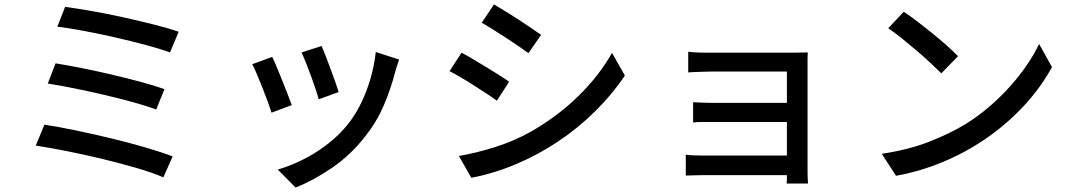

<svg xmlns="http://www.w3.org/2000/svg" viewBox="-20 -765 4820 864"><path d="M273 -734Q320 -728 389 -716Q458 -704 530.5 -688Q603 -672 671 -655Q739 -638 784 -622L745 -529Q702 -545 636.5 -562.5Q571 -580 499 -596.5Q427 -613 357.5 -626Q288 -639 238 -645ZM230 -480Q280 -472 346 -459Q412 -446 480 -430Q548 -414 611.5 -397Q675 -380 720 -364L683 -272Q641 -288 579.5 -305Q518 -322 449.5 -338Q381 -354 314 -367.5Q247 -381 195 -389ZM180 -204Q240 -195 319.5 -178.5Q399 -162 480 -142.5Q561 -123 634.5 -101.5Q708 -80 757 -61L715 33Q667 12 593 -9.5Q519 -31 438 -50.5Q357 -70 278 -85.5Q199 -101 141 -110Z M1427 -558Q1434 -543 1445 -514.5Q1456 -486 1467.5 -455Q1479 -424 1489 -395.5Q1499 -367 1504 -351L1414 -318Q1410 -335 1400.5 -363.5Q1391 -392 1379.5 -423Q1368 -454 1356.5 -483Q1345 -512 1337 -529ZM1776 -497Q1770 -479 1765.5 -465.5Q1761 -452 1758 -440Q1738 -363 1706.5 -289.5Q1675 -216 1624 -152Q1558 -67 1474.5 -10Q1391 47 1310 79L1230 -2Q1271 -14 1314 -33Q1357 -52 1398 -77.5Q1439 -103 1476.5 -135Q1514 -167 1544 -204Q1594 -266 1627.5 -353Q1661 -440 1671 -531ZM1205 -509Q1213 -493 1225 -464Q1237 -435 1250 -403Q1263 -371 1274.5 -341Q1286 -311 1293 -292L1202 -258Q1196 -277 1184.5 -308.5Q1173 -340 1160 -372.5Q1147 -405 1135 -433.5Q1123 -462 1115 -476Z M2203 -745Q2225 -732 2254.5 -714Q2284 -696 2314 -676.5Q2344 -657 2371 -638.5Q2398 -620 2415 -608L2358 -526Q2340 -539 2313 -557.5Q2286 -576 2257 -595Q2228 -614 2199 -632Q2170 -650 2148 -663ZM2045 -63Q2125 -77 2209 -103.5Q2293 -130 2368 -172Q2489 -241 2582.5 -332.5Q2676 -424 2734 -527L2792 -425Q2735 -340 2658 -264Q2581 -188 2491 -128Q2401 -68 2301.5 -26Q2202 16 2101 35ZM2057 -528Q2080 -516 2110 -498Q2140 -480 2170.5 -461.5Q2201 -443 2228 -426Q2255 -409 2271 -397L2216 -312Q2197 -326 2170 -343.5Q2143 -361 2113.5 -380Q2084 -399 2055 -416Q2026 -433 2003 -445Z M3146 23Q3125 23 3101.5 24Q3078 25 3066 25V-69Q3078 -67 3099.5 -66Q3121 -65 3146 -65H3521V-216H3194Q3168 -216 3141.5 -216Q3115 -216 3099 -214V-305Q3116 -304 3141.5 -303Q3167 -302 3193 -302H3521V-443H3183Q3172 -443 3157 -442.5Q3142 -442 3126.5 -441.5Q3111 -441 3097.5 -440.5Q3084 -440 3077 -439V-532Q3085 -531 3098.5 -530Q3112 -529 3127 -528.5Q3142 -528 3157 -528Q3172 -528 3183 -528H3550Q3567 -528 3585.5 -528.5Q3604 -529 3615 -529Q3614 -520 3614 -503.5Q3614 -487 3614 -473V4Q3614 15 3614.5 32.5Q3615 50 3616 61H3520Q3521 55 3521 44.5Q3521 34 3521 23Z M4047 -712Q4073 -695 4106.5 -669.5Q4140 -644 4174.5 -616Q4209 -588 4240 -560.5Q4271 -533 4291 -512L4216 -435Q4197 -454 4167.5 -481.5Q4138 -509 4104.5 -537.5Q4071 -566 4037.5 -593Q4004 -620 3977 -638ZM3948 -73Q4069 -91 4162 -127.5Q4255 -164 4324 -206Q4382 -242 4432.5 -285.5Q4483 -329 4525.5 -376.5Q4568 -424 4601 -472.5Q4634 -521 4656 -567L4714 -463Q4661 -367 4585 -286Q4509 -205 4417.5 -142Q4326 -79 4222.5 -36Q4119 7 4012 26Z"/></svg>

Font: Kinto Sans Med
Style: Regular
Weight: 500
Designer: Authors: Ryoko NISHIZUKA  (kana & ideographs); Paul D. Hunt (Latin, Greek & Cyrillic); Wenlong ZHANG  (bopomofo); Sandol
Foundry: Adobe Systems Incorporated, ookami Inc.
Version: Version 0.001